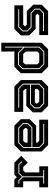

<svg xmlns="http://www.w3.org/2000/svg" viewBox="1122 -1912 790 3074"><g transform="rotate(-90 1517.0 -375.0)"><path d="M55 0V-141H152V-391.5L144.5 -399H56V-540H182.5L216.5 -500L255 -540H449.5L559 -430.5L450 -324.5L381 -398.5H324L293.5 -368V-140.5H390.5V0ZM114 -63.5H331.5V-77.5H229.5V-406L284 -460.5H419.5L459.5 -415.5L469.5 -424.5L424.5 -474.5H279.5L222 -417L169 -474.5H114V-460.5H163L215.5 -403V-77.5H114Z M1042.5 -540 1145.5 -437V-294.5L1042.5 -191.5H770.5V-172L801 -141.5H1138.5V0H732L629 -103V-437L732 -540ZM1003 -463 1067 -400V-324.5L1009 -266.5H701V-395L770 -463ZM1008 -477H765L687 -399V-137L761 -63H1071V-77H766L701 -141V-252.5H1013L1081 -319.5V-404ZM973.5 -398.5H801L770.5 -368V-328H983.5L1004.5 -349V-368Z M1358.5 0 1255.5 -103V-245.5L1358.5 -348.5H1630.5V-368L1600 -398.5H1262.5V-540H1669L1772 -437V-103L1669 0ZM1398 -77 1334 -140V-215.5L1392 -273.5H1700V-145L1631 -77ZM1393 -63H1636L1714 -141V-403L1640 -477H1330V-463H1635L1700 -399V-287.5H1388L1320 -220.5V-136ZM1427.5 -141.5H1600L1630.5 -172V-212H1417.5L1396.5 -191V-172Z M2266.5 0H1985.5L1882 -103V-437L1985.5 -540H2218.5L2228.5 -530.5V-750H2370V-103ZM2224 -75H2030.5L1961.5 -143V-408L2020.5 -466H2206L2293 -380V-143ZM2198 -141.5 2228.5 -172V-358.5L2188.5 -399H2054L2023.5 -368V-172L2054 -141.5ZM2229 -61 2307 -139V-688H2293V-398L2211 -480H2015.5L1947.5 -412V-139L2025.5 -61Z M2492.5 0V-141.5H2807.5L2838 -172V-169.5L2808.5 -199.5H2590.5L2487.5 -302.5V-437L2590.5 -540H2969V-398.5H2659L2628.5 -368V-371L2659 -340.5H2876L2979 -237.5V-103L2876 0ZM2554.5 -65.5H2846.5L2915.5 -134.5V-213L2846.5 -279.5H2620.5L2565.5 -333.5V-404L2625.5 -463H2907V-477H2620.5L2551.5 -408V-329.5L2615.5 -265.5H2841.5L2901.5 -209V-138.5L2841.5 -79.5H2554.5Z"/></g></svg>

Font: Tourney Thin
Style: Regular
Weight: 100
Designer: Tyler Finck
Foundry: Etcetera Type Co
Version: Version 1.015